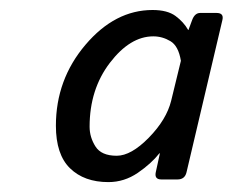

<svg xmlns="http://www.w3.org/2000/svg" viewBox="-20 -749 465 384"><path d="M91.8 -497.6Q91.8 -589.8 150.9 -659.4Q210 -729 285.2 -729Q314.9 -729 331.1 -717Q347.2 -705.1 356.4 -689H356.9L364.3 -709Q369.6 -723.1 380.4 -723.1H413.1Q428.2 -723.1 424.8 -709L353 -404.3Q349.6 -390.1 335 -390.1H302.7Q288.6 -390.1 291.5 -404.3Q291.5 -404.3 299.8 -442.4H298.8Q282.7 -421.9 255.6 -403.3Q228.5 -384.8 196.8 -384.8Q148.4 -384.8 120.1 -412.4Q91.8 -439.9 91.8 -497.6ZM159.2 -495.6Q159.2 -474.6 170.9 -456.1Q182.6 -437.5 213.4 -437.5Q242.2 -437.5 277.6 -473.6Q313 -509.8 322.3 -547.4L341.8 -627.4Q336.9 -657.2 320.8 -666.7Q304.7 -676.3 286.6 -676.3Q240.2 -676.3 199.7 -623.3Q159.2 -570.3 159.2 -495.6Z"/></svg>

Font: Istok Web
Style: Italic
Weight: 400
Italic angle: -13°
Designer: Andrey V. Panov
Foundry: Andrey V. Panov
Version: Version 1.0.2g